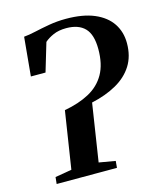

<svg xmlns="http://www.w3.org/2000/svg" viewBox="-112 -835 778 918"><g transform="rotate(-15 276.5 -376.0)"><path d="M54 0 57.5 -33.5 139.5 -47.5 183.5 -331Q255.5 -344 307 -372Q358.5 -400 386 -448.5Q413.5 -497 413.5 -571.5Q413.5 -644 382.2 -676Q351 -708 290.5 -708Q253 -708 226 -696Q199 -684 182.5 -669L140.5 -528.5H68L86 -720.5Q110.5 -722.5 143.8 -730Q177 -737.5 217 -744.5Q257 -751.5 300.5 -751.5Q384.5 -751.5 440.5 -727.8Q496.5 -704 524.8 -661.8Q553 -619.5 553 -564Q553 -499.5 524 -453.5Q495 -407.5 442.2 -377.8Q389.5 -348 318.5 -332.5L274.5 -47.5L355.5 -33.5L352.5 0Z"/></g></svg>

Font: Merriweather 72pt SemiBold
Style: Italic
Weight: 600
Italic angle: -7.8°
Version: Version 2.101